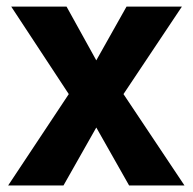

<svg xmlns="http://www.w3.org/2000/svg" viewBox="-20 -566 588 586"><path d="M189.9 -278.8 14.2 -545.9H183.1L273.9 -381.8L366.2 -545.9H535.2L356.9 -278.8L543 0H374L273.9 -176.8L173.8 0H4.9Z"/></svg>

Font: Droid Sans
Style: Bold
Weight: 700
Foundry: Ascender Corporation
Version: Version 1.00 build 112